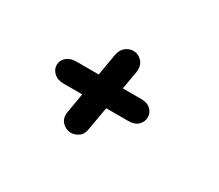

<svg xmlns="http://www.w3.org/2000/svg" viewBox="-76 -568 764 670"><g transform="rotate(30 306.5 -232.5)"><path d="M346 -354 301 -96Q298 -74 283 -64Q268 -54 253 -54Q233 -54 218 -69.5Q203 -85 207 -110L251 -368Q256 -390 270 -400.5Q284 -411 300 -411Q320 -411 334.5 -395.5Q349 -380 346 -354ZM407 -190H146Q121 -190 106.5 -203.5Q92 -217 92 -235Q92 -253 106.5 -266Q121 -279 146 -279H407Q432 -279 445.5 -266Q459 -253 459 -235Q459 -217 445.5 -203.5Q432 -190 407 -190Z"/></g></svg>

Font: Edu QLD Beginner SemiBold
Style: Regular
Weight: 600
Designer: Tina and Corey Anderson
Foundry: Google for Education
Version: Version 1.003